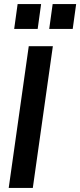

<svg xmlns="http://www.w3.org/2000/svg" viewBox="-20 -928 396 948"><path d="M23 0 122 -700H241L142 0ZM50 -785 67 -908H183L166 -785ZM223 -785 240 -908H356L339 -785Z"/></svg>

Font: Host Grotesk Light SemiBold
Style: Italic
Weight: 600
Italic angle: -8°
Version: Version 1.003